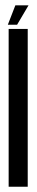

<svg xmlns="http://www.w3.org/2000/svg" viewBox="-20 -710 141 730"><path d="M12.9 0V-600H85.4V0ZM9.8 -616 38.4 -689.8H88.5L45 -616Z"/></svg>

Font: Anybody UltraCondensed Thin
Style: Regular
Weight: 100
Width: 1
Designer: Tyler Finck
Foundry: Etcetera Type Company
Version: Version 1.110